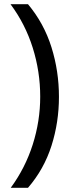

<svg xmlns="http://www.w3.org/2000/svg" viewBox="-20 -734 340 912"><path d="M260 -274Q260 -153 224.5 -41.5Q189 70 113 158H31Q100 64 135.5 -47.5Q171 -159 171 -275Q171 -394 135.5 -507Q100 -620 30 -714H113Q189 -623 224.5 -509.5Q260 -396 260 -274Z"/></svg>

Font: Noto Sans Tifinagh Hawad
Style: Regular
Weight: 400
Designer: JamraPatel
Foundry: JamraPatel LLC
Version: Version 2.006; ttfautohint (v1.8.4.7-5d5b)